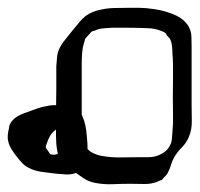

<svg xmlns="http://www.w3.org/2000/svg" viewBox="-52 -642 511 491"><path d="M438 -523V-374Q438 -355 438.5 -333Q439 -311 431 -292Q425 -277 413 -265Q401 -253 393 -239Q388 -230 385 -219.5Q382 -209 377 -200Q376 -197 373 -194Q370 -191 368 -189L362 -182Q360 -181 356.5 -180Q353 -179 350 -177Q334 -171 316 -171.5Q298 -172 281 -172Q259 -172 237 -171Q215 -170 193 -174Q175 -177 160.5 -187Q146 -197 132 -207Q125 -212 116.5 -218.5Q108 -225 103 -232Q97 -241 95 -252.5Q93 -264 92 -274Q91 -289 91 -317.5Q91 -346 91.5 -374Q92 -402 92 -417V-473Q93 -481 93.5 -490.5Q94 -500 96 -508Q101 -523 111 -536Q121 -549 131 -561Q138 -569 145 -578Q152 -587 159 -594Q174 -609 196 -615Q218 -621 239.5 -621.5Q261 -622 276 -622H305Q320 -622 343.5 -618.5Q367 -615 390 -606Q413 -597 425 -582Q427 -579 429 -576.5Q431 -574 432 -571Q437 -561 437.5 -548.5Q438 -536 438 -523ZM390 -393Q390 -416 390.5 -449.5Q391 -483 389 -505Q389 -513 388 -523Q387 -533 384 -540Q383 -543 380 -546Q377 -549 375 -551Q374 -553 373 -555Q372 -557 370 -558Q368 -560 365 -561Q362 -562 360 -563Q343 -570 323 -570Q301 -571 278.5 -571Q256 -571 233 -571Q223 -570 212.5 -569.5Q202 -569 191 -564Q189 -563 186 -562.5Q183 -562 181 -560L175 -553Q173 -551 170.5 -548.5Q168 -546 166 -543Q165 -541 164.5 -538Q164 -535 163 -533Q159 -520 158 -506.5Q157 -493 157 -480V-339Q157 -324 157.5 -309Q158 -294 162 -280Q164 -272 166 -269Q173 -257 185 -251Q197 -245 210 -243Q233 -239 257 -239.5Q281 -240 303 -240Q314 -240 326 -240Q338 -240 348 -243Q358 -246 367.5 -252.5Q377 -259 382 -269Q387 -277 387.5 -287Q388 -297 389 -305Q391 -327 390.5 -348.5Q390 -370 390 -393ZM172 -257Q173 -249 172 -238Q171 -227 165 -217Q162 -213 158.5 -208.5Q155 -204 151 -202Q149 -201 146 -200.5Q143 -200 140 -199Q128 -195 115.5 -196Q103 -197 90 -198Q74 -200 55 -202.5Q36 -205 21 -213Q11 -218 3 -227Q-5 -236 -12 -245Q-18 -253 -23.5 -262Q-29 -271 -31 -281Q-33 -289 -32 -298Q-31 -307 -29 -314Q-29 -318 -27 -324Q-20 -337 -8 -344Q4 -351 17 -355Q30 -360 43 -364.5Q56 -369 69 -371Q77 -373 86 -373Q95 -373 103 -373Q111 -372 120.5 -371Q130 -370 137 -367Q141 -366 146.5 -362Q152 -358 154 -355Q156 -353 157 -349.5Q158 -346 159 -344Q164 -333 166.5 -320.5Q169 -308 170 -294Q171 -285 171.5 -276Q172 -267 172 -257ZM123 -289Q124 -294 122 -298.5Q120 -303 118 -307Q118 -311 117 -312Q116 -313 112 -313.5Q108 -314 106 -314Q105 -315 102 -316Q99 -317 98 -316Q96 -316 93.5 -313.5Q91 -311 89 -309Q81 -303 76 -294.5Q71 -286 68 -276Q65 -270 65 -265Q66 -262 69 -258.5Q72 -255 73 -253Q74 -252 74.5 -250.5Q75 -249 76 -248Q78 -247 82.5 -246.5Q87 -246 91 -247Q95 -248 100.5 -249.5Q106 -251 109 -253L113 -260Q115 -262 117.5 -265Q120 -268 121 -271Q123 -275 122.5 -280Q122 -285 123 -289Z"/></svg>

Font: Rubik Vinyl
Style: Regular
Weight: 400
Designer: Hubert and Fischer, NaN
Foundry: Hubert and Fischer, NaN
Version: Version 2.200